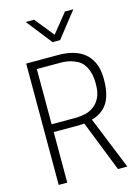

<svg xmlns="http://www.w3.org/2000/svg" viewBox="-148 -1111 870 1192"><g transform="rotate(-15 287.0 -515.0)"><path d="M517 0H457L328 -327Q320 -326 311 -325.5Q302 -325 290 -325H131V0H76V-780H284Q331 -780 373.5 -769Q416 -758 448 -732.5Q480 -707 498.5 -665.5Q517 -624 517 -562Q517 -463 483 -410Q449 -357 380 -338ZM285 -375Q315 -375 346.5 -382Q378 -389 403.5 -408Q429 -427 445 -459.5Q461 -492 461 -544Q461 -593 451 -624.5Q441 -656 425 -676Q409 -696 388.5 -706Q368 -716 348 -722Q316 -730 285 -730H131V-375ZM317 -866H269L140 -1030H194L293 -907L392 -1030H446Z"/></g></svg>

Font: Tanohe Sans Light
Style: Regular
Weight: 300
Designer: Village Type and Design LLC & Cristiano Sobral
Foundry: Cooper Hewitt Smithsonian Design Museum
Version: Version 1.00;September 29, 2021;FontCreator 13.0.0.2655 64-b